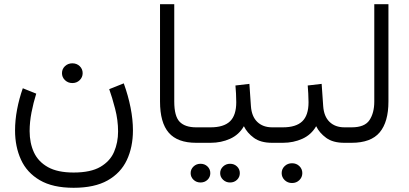

<svg xmlns="http://www.w3.org/2000/svg" viewBox="-20 -685 1962 921"><path d="M277.3 -334Q277.3 -354 291.7 -367.7Q306.2 -381.3 327.1 -381.3Q348.1 -381.3 362.3 -367.7Q376.5 -354 376.5 -334Q376.5 -314.5 362.3 -300.5Q348.1 -286.6 327.1 -286.6Q306.2 -286.6 291.7 -300.5Q277.3 -314.5 277.3 -334ZM333 142.6Q415.5 142.6 461.9 115.2Q508.3 87.9 527.3 43.2Q546.4 -1.5 546.4 -54.2Q546.4 -108.9 532.2 -163.3Q518.1 -217.8 503.9 -257.3L573.7 -285.2Q595.2 -225.6 606.4 -168.5Q617.7 -111.3 617.7 -59.6Q617.7 20.5 588.4 82.8Q559.1 145 496.3 180.4Q433.6 215.8 333 215.8Q232.9 215.8 170.9 179.4Q108.9 143.1 80.6 80.8Q52.2 18.6 52.2 -59.1Q52.2 -108.4 62 -160.2Q71.8 -211.9 89.4 -261.7L153.8 -235.8Q140.1 -191.9 131.1 -145.8Q122.1 -99.6 122.1 -56.2Q122.1 1 142.8 45.9Q163.6 90.8 210 116.7Q256.3 142.6 333 142.6Z M747.6 -665H815.9V-198.2Q815.9 -127.4 841.8 -100.8Q867.7 -74.2 920.9 -74.2H937.5V0H920.9Q831.5 0 789.6 -48.3Q747.6 -96.7 747.6 -198.2Z M917 -74.2H990.2Q1053.2 -74.2 1083.3 -103Q1113.3 -131.8 1113.3 -194.8Q1113.3 -216.8 1112.1 -236.6Q1110.8 -256.3 1109.4 -274.9L1176.3 -282.7L1183.6 -176.3Q1187 -126.5 1214.1 -100.3Q1241.2 -74.2 1285.6 -74.2H1300.3V0H1284.7Q1230.5 0 1198 -23.7Q1165.5 -47.4 1149.9 -79.6Q1126.5 -38.6 1083.7 -19.3Q1041 0 990.2 0H917ZM1036.1 145.5Q1036.1 127 1050 113.8Q1064 100.6 1083.5 100.6Q1103.5 100.6 1116.9 113.5Q1130.4 126.5 1130.4 145.5Q1130.4 164.6 1116.9 177.5Q1103.5 190.4 1083.5 190.4Q1064 190.4 1050 177.2Q1036.1 164.1 1036.1 145.5ZM894.5 145.5Q894.5 127 908.2 113.8Q921.9 100.6 941.9 100.6Q961.9 100.6 975.3 113.5Q988.8 126.5 988.8 145.5Q988.8 164.6 975.3 177.5Q961.9 190.4 941.9 190.4Q921.9 190.4 908.2 177.2Q894.5 164.1 894.5 145.5Z M1280.3 -74.2H1336.9Q1399.9 -74.2 1429.9 -103Q1460 -131.8 1460 -194.8Q1460 -216.8 1458.7 -236.6Q1457.5 -256.3 1456.1 -274.9L1522.9 -282.7L1530.3 -176.3Q1533.7 -126.5 1560.8 -100.3Q1587.9 -74.2 1632.3 -74.2H1647V0H1631.3Q1577.1 0 1544.7 -23.7Q1512.2 -47.4 1496.6 -79.6Q1473.1 -38.6 1430.4 -19.3Q1387.7 0 1336.9 0H1280.3ZM1331.1 145.5Q1331.1 125.5 1345.5 111.8Q1359.9 98.1 1380.9 98.1Q1401.9 98.1 1416 111.8Q1430.2 125.5 1430.2 145.5Q1430.2 165 1416 179Q1401.9 192.9 1380.9 192.9Q1359.9 192.9 1345.5 179Q1331.1 165 1331.1 145.5Z M1627.4 -74.2H1667Q1729.5 -74.2 1752.4 -108.9Q1775.4 -143.6 1775.4 -197.8V-665H1843.3V-198.2Q1843.3 -100.1 1801.3 -50Q1759.3 0 1666.5 0H1627.4Z"/></svg>

Font: Vazirmatn RD UI Light
Style: Regular
Weight: 300
Designer: Saber Rastikerdar
Foundry: Saber Rastikerdar
Version: Version 33.003